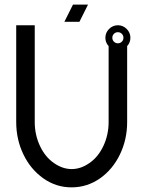

<svg xmlns="http://www.w3.org/2000/svg" viewBox="-20 -809 632 829"><path d="M360 -789H295L258 -715H323ZM50 -700V-282Q50 -207 81 -142.5Q112 -78 167 -39Q222 0 289 0Q356 0 412 -39Q467 -78 498 -142.5Q529 -207 529 -282V-610Q543 -625 543 -646Q543 -668 527 -684Q511 -700 489 -700Q467 -700 451 -684Q435 -668 435 -646Q435 -625 449 -610V-282Q449 -227 426.5 -179Q404 -131 366 -105Q329 -79 289.5 -79Q250 -79 213 -105Q175 -131 152.5 -179Q130 -227 130 -282V-700ZM506 -663Q513 -656 513 -646Q513 -636 506 -629Q499 -622 489 -622Q479 -622 472 -629Q465 -636 465 -646Q465 -656 472 -663Q479 -670 489 -670Q499 -670 506 -663Z"/></svg>

Font: Sakbunderan
Style: Regular
Weight: 400
Version: Version 1.00